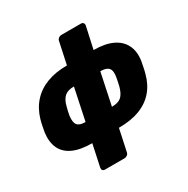

<svg xmlns="http://www.w3.org/2000/svg" viewBox="-197 -884 1222 1248"><g transform="rotate(-30 414.0 -260.0)"><path d="M236 190Q225 190 219.5 182.5Q214 175 216 164L251 0Q163 0 108 -25.5Q53 -51 31 -99.5Q9 -148 18 -216Q22 -237 26.5 -260Q31 -283 37 -304Q57 -373 100.5 -421.5Q144 -470 209.5 -495Q275 -520 361 -520L396 -684Q398 -695 407.5 -702.5Q417 -710 428 -710H576Q587 -710 593 -702.5Q599 -695 597 -684L561 -520Q645 -520 700 -494.5Q755 -469 779.5 -420.5Q804 -372 794 -304Q790 -283 785.5 -260Q781 -237 775 -216Q757 -147 715 -98.5Q673 -50 607.5 -25Q542 0 451 0L416 164Q414 175 404.5 182.5Q395 190 384 190ZM282 -141 332 -379Q285 -379 261 -357.5Q237 -336 226 -291Q222 -278 218 -259.5Q214 -241 212 -229Q206 -181 221.5 -161Q237 -141 282 -141ZM480 -141Q528 -141 551 -161.5Q574 -182 587 -229Q590 -241 594 -259.5Q598 -278 600 -291Q609 -338 592.5 -358.5Q576 -379 530 -379Z"/></g></svg>

Font: Rubik Light ExtraBold
Style: Italic
Weight: 800
Italic angle: -12°
Version: Version 2.104